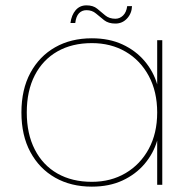

<svg xmlns="http://www.w3.org/2000/svg" viewBox="-20 -690 711 717"><path d="M60 -270Q60 -356 93.5 -418Q127 -480 186 -513.5Q245 -547 323 -547Q388 -547 437.5 -524Q487 -501 520 -462Q553 -423 567 -375V-540H586V0H567V-165Q553 -117 520 -78Q487 -39 437.5 -16Q388 7 323 7Q245 7 186 -26.5Q127 -60 93.5 -122Q60 -184 60 -270ZM567 -270Q567 -348 535.5 -406.5Q504 -465 449 -497Q394 -529 323 -529Q249 -529 194.5 -498Q140 -467 110 -409Q80 -351 80 -270Q80 -190 110 -131.5Q140 -73 194.5 -42Q249 -11 323 -11Q394 -11 449 -43.5Q504 -76 535.5 -134Q567 -192 567 -270ZM243 -604Q247 -634 262.5 -652Q278 -670 303 -670Q328 -670 343 -657.5Q358 -645 373 -632.5Q388 -620 411 -620Q427 -620 439.5 -632Q452 -644 455 -667H473Q472 -640 454.5 -621Q437 -602 411 -602Q385 -602 369 -614.5Q353 -627 338.5 -639.5Q324 -652 303 -652Q286 -652 275 -640.5Q264 -629 261 -604Z"/></svg>

Font: Poppins Devanagari Thin
Style: Regular
Weight: 100
Designer: Ninad Kale (Devanagari), Jonny Pinhorn (Latin)
Foundry: Indian Type Foundry
Version: 4.005